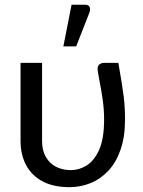

<svg xmlns="http://www.w3.org/2000/svg" viewBox="-20 -766 592 794"><path d="M267.5 8Q201 8 156 -16Q111 -40 88 -83.2Q65 -126.5 65 -183.5V-506H154V-183.5Q154 -143.5 169.5 -116.8Q185 -90 212 -76.2Q239 -62.5 273.5 -62.5Q307 -62.5 338 -81.5Q369.5 -101 390 -146.5Q410.5 -192.5 410.5 -271.5Q410.5 -312.5 404.8 -353.2Q399 -394 391 -434Q383.5 -474 383.5 -480Q383.5 -495 392 -500.5Q400.5 -506 408.5 -506H469.5Q486.5 -408.5 491.8 -365Q497 -321.5 497 -271.5Q497 -199 478.2 -146Q459.5 -93 427.2 -59Q395 -25 353.8 -8.5Q312.5 8 267.5 8ZM295 -574H242L276 -746.5H331.5Q352 -746.5 352.5 -727.5Q352.5 -721.5 350 -714.5Z"/></svg>

Font: Verano Sans
Style: Regular
Weight: 400
Designer: Lukasz Dziedzic with Adam Twardoch and Botio Nikoltchev
Foundry: tyPoland Lukasz Dziedzic
Version: Version 3.001;December 28, 2019;FontCreator 12.0.0.2547 64-b